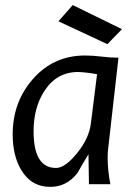

<svg xmlns="http://www.w3.org/2000/svg" viewBox="-20 -731 530 762"><path d="M406.2 -555.7 211.9 -646.5 268.6 -710.9 463.9 -615.2ZM365.2 -436.5Q321.3 -444.3 290 -445.3Q205.1 -445.3 156.2 -370.1Q113.3 -303.7 113.3 -210Q113.3 -63.5 203.1 -64.5Q238.3 -64.5 286.1 -123.5Q334 -182.6 340.8 -242.2ZM450.2 -502 409.2 -140.6Q407.2 -125 407.2 -105.5Q407.2 -55.7 418 0H333L331.1 -119.1Q308.6 -82 287.1 -43.9Q244.1 10.7 179.7 10.7Q103.5 10.7 63.5 -57.6Q30.3 -114.3 30.3 -197.3Q30.3 -325.2 109.4 -416Q191.4 -510.7 317.4 -510.7Q349.6 -510.7 384.3 -506.3Q418.9 -502 450.2 -502Z"/></svg>

Font: Puritan
Style: Italic
Weight: 400
Version: 2.0a